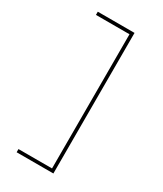

<svg xmlns="http://www.w3.org/2000/svg" viewBox="-217 -850 883 1041"><g transform="rotate(30 224.0 -330.0)"><path d="M303 110H73V90H283V-750H73V-770H303Z"/></g></svg>

Font: M PLUS 1 Thin
Style: Regular
Weight: 100
Designer: Coji Morishita
Foundry: UNDERFOREST DESIGN
Version: Version 1.001